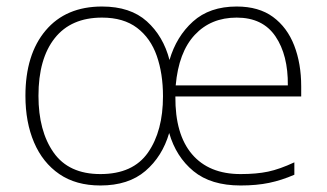

<svg xmlns="http://www.w3.org/2000/svg" viewBox="-20 -559 1003 589"><path d="M706 -539Q774 -539 817.5 -507Q861 -475 882.5 -419.5Q904 -364 904 -294V-263H518Q517 -147 569 -86Q621 -25 718 -25Q767 -25 802.5 -32.5Q838 -40 883 -61V-23Q844 -6 805.5 2Q767 10 718 10Q627 10 573.5 -34Q520 -78 499 -151Q478 -79 426 -34.5Q374 10 288 10Q213 10 162 -25Q111 -60 84.5 -122Q58 -184 58 -265Q58 -392 120 -465.5Q182 -539 293 -539Q380 -539 430.5 -493.5Q481 -448 500 -375Q521 -447 572 -493Q623 -539 706 -539ZM706 -505Q627 -505 577.5 -452Q528 -399 519 -297H863Q864 -390 825 -447.5Q786 -505 706 -505ZM293 -505Q198 -505 148 -442Q98 -379 98 -265Q98 -157 144.5 -91Q191 -25 288 -25Q388 -25 434 -91Q480 -157 480 -264Q480 -333 461 -387.5Q442 -442 400.5 -473.5Q359 -505 293 -505Z"/></svg>

Font: Noto Sans Bengali UI ExtraLight
Style: Regular
Weight: 200
Designer: Jelle Bosma - Monotype Design Team
Foundry: Monotype Imaging Inc.
Version: Version 2.003; ttfautohint (v1.8.4.7-5d5b)